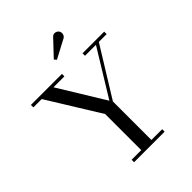

<svg xmlns="http://www.w3.org/2000/svg" viewBox="-265 -1122 1269 1269"><g transform="rotate(-45 369.5 -487.5)"><path d="M238 0V-23H328V-360.5L101.5 -727H23.5V-750H313.5V-727H211.5L410 -403L608.5 -727H506V-750H708.5V-727H635.5L423 -383V-23H523.5V0ZM356.5 -839.5 342.5 -855 444.5 -963Q454.5 -974 465.5 -975Q476.5 -976 486.2 -971Q496 -966 500.5 -957.5Q505.5 -949.5 505 -939.5Q504.5 -929.5 500 -921.2Q495.5 -913 487 -908.5Z"/></g></svg>

Font: BodoniModa 10 Custom
Style: Regular
Weight: 400
Designer: Owen Earl
Foundry: indestructible type
Version: Version 2.005